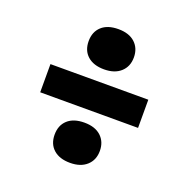

<svg xmlns="http://www.w3.org/2000/svg" viewBox="-113 -793 810 826"><g transform="rotate(20 292.5 -380.0)"><path d="M292.5 -502Q244 -502 216.5 -526.5Q189 -551 189 -594Q189 -636.5 216 -661.2Q243 -686 292.5 -686Q341.5 -686 368.8 -660.8Q396 -635.5 396 -594Q396 -552 368.2 -527Q340.5 -502 292.5 -502ZM68.5 -315.5V-444.5H516.5V-315.5ZM292.5 -74Q244 -74 216.5 -98.5Q189 -123 189 -166Q189 -208.5 216 -233.2Q243 -258 292.5 -258Q341.5 -258 368.8 -232.8Q396 -207.5 396 -166Q396 -124 368.2 -99Q340.5 -74 292.5 -74Z"/></g></svg>

Font: Encode Sans Exp
Style: Bold
Weight: 700
Width: 7
Designer: Multiple Designers
Foundry: Impallari Type
Version: Version 3.002; ttfautohint (v1.8.3) -l 8 -r 50 -G 200 -x 14 